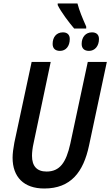

<svg xmlns="http://www.w3.org/2000/svg" viewBox="-20 -1068 631 1098"><path d="M404 -905H473V-916C451 -966 434 -1006 423 -1048H310V-1039C328 -1001 374 -940 404 -905ZM489 -777C522 -777 546 -804 546 -845C546 -871 530 -883 506 -883C470 -883 447 -856 447 -817C447 -790 463 -777 489 -777ZM323 -777C357 -777 379 -804 379 -845C379 -870 364 -883 340 -883C303 -883 281 -856 281 -817C281 -790 297 -777 323 -777ZM233 10C386 10 457 -85 489 -235L591 -714H482L382 -246C358 -138 322 -87 246 -87C191 -87 163 -118 163 -177C163 -196 166 -223 172 -249L270 -714H161L62 -252C56 -221 52 -189 52 -166C52 -56 116 10 233 10Z"/></svg>

Font: Noto Sans Display SemiCondensed Medium
Style: Italic
Weight: 500
Width: 4
Italic angle: -12°
Designer: Monotype Design Team
Foundry: Monotype Imaging Inc.
Version: Version 1.900